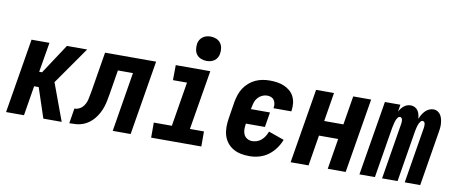

<svg xmlns="http://www.w3.org/2000/svg" viewBox="-67 -1033 3133 1319"><g transform="rotate(10 1500.0 -373.5)"><path d="M17 0 103 -520H228L193 -312H213L350 -520H491L309 -260L405 0H277L208 -208H176L142 0Z M458 0 475 -105Q490 -105 504.5 -111Q519 -117 530 -128.5Q541 -140 548 -154Q555 -168 558.5 -182.5Q562 -197 564.5 -212Q567 -227 570 -241L616 -520H972L886 0H761L829 -415H724L696 -244Q692 -221 687.5 -198Q683 -175 675.5 -152.5Q668 -130 656.5 -108.5Q645 -87 629.5 -68Q614 -49 593.5 -34Q573 -19 550 -11Q527 -3 504 -1.5Q481 0 458 0Z M1029 0V-105H1155L1206 -415H1108L1109 -520H1350L1281 -105H1379V0ZM1312 -585Q1292 -585 1273 -592.5Q1254 -600 1242.5 -615Q1231 -630 1228 -650Q1225 -670 1228 -691Q1230 -705 1238 -718Q1246 -731 1258 -739.5Q1270 -748 1284 -751.5Q1298 -755 1312 -755Q1332 -755 1350.5 -747.5Q1369 -740 1380.5 -725Q1392 -710 1395.5 -690Q1399 -670 1395 -649Q1393 -635 1385.5 -622Q1378 -609 1366 -600.5Q1354 -592 1340 -588.5Q1326 -585 1312 -585Z M1716 8Q1685 8 1656 2.5Q1627 -3 1602 -17.5Q1577 -32 1559.5 -54.5Q1542 -77 1534 -104.5Q1526 -132 1526 -162.5Q1526 -193 1531 -223L1550 -343Q1555 -368 1563 -392.5Q1571 -417 1585.5 -439Q1600 -461 1620.5 -479Q1641 -497 1665 -508Q1689 -519 1714 -523.5Q1739 -528 1764 -528Q1790 -528 1815 -524.5Q1840 -521 1863 -511.5Q1886 -502 1904.5 -486.5Q1923 -471 1934 -449.5Q1945 -428 1948 -402.5Q1951 -377 1947 -351L1946 -345H1822V-348Q1825 -362 1822.5 -376.5Q1820 -391 1812.5 -402Q1805 -413 1792 -418Q1779 -423 1764 -423Q1747 -423 1729.5 -415Q1712 -407 1699.5 -392.5Q1687 -378 1681.5 -361Q1676 -344 1673 -326L1670 -312H1803L1786 -208H1653V-206Q1650 -187 1650 -168Q1650 -149 1657.5 -132.5Q1665 -116 1681 -106.5Q1697 -97 1716 -97Q1733 -97 1750 -103Q1767 -109 1780.5 -121Q1794 -133 1803.5 -148.5Q1813 -164 1819 -181L1835 -176L1928 -143Q1916 -111 1895 -82Q1874 -53 1845.5 -32Q1817 -11 1783 -1.5Q1749 8 1716 8Z M2002 0 2088 -520H2213L2180 -319H2314L2347 -520H2472L2386 0H2261L2296 -214H2162L2127 0Z M2482 0 2568 -520H2676L2668 -470Q2674 -482 2682 -492.5Q2690 -503 2700.5 -511.5Q2711 -520 2723 -524Q2735 -528 2748 -528Q2763 -528 2776.5 -521Q2790 -514 2798 -502Q2806 -490 2809.5 -475.5Q2813 -461 2815 -446Q2820 -461 2828.5 -475.5Q2837 -490 2848.5 -502Q2860 -514 2875 -521Q2890 -528 2906 -528Q2922 -528 2935.5 -520Q2949 -512 2957 -498.5Q2965 -485 2968.5 -469.5Q2972 -454 2973 -438Q2974 -422 2972 -405Q2970 -388 2967 -372L2906 0H2798L2862 -390Q2863 -397 2863.5 -404.5Q2864 -412 2863 -419Q2862 -426 2857.5 -431.5Q2853 -437 2846 -437Q2838 -437 2832.5 -430Q2827 -423 2823 -415.5Q2819 -408 2817 -400.5Q2815 -393 2812.5 -385Q2810 -377 2809 -369.5Q2808 -362 2806 -354L2748 0H2640L2704 -390Q2705 -397 2705.5 -404.5Q2706 -412 2705 -419Q2704 -426 2699.5 -431.5Q2695 -437 2688 -437Q2680 -437 2674.5 -430Q2669 -423 2665 -415.5Q2661 -408 2659 -400.5Q2657 -393 2655 -385Q2653 -377 2651.5 -369.5Q2650 -362 2648 -354L2590 0Z"/></g></svg>

Font: Iosevka SS18 Extrabold
Style: Italic
Weight: 800
Italic angle: -9°
Monospace: yes
Designer: Belleve Invis
Foundry: Belleve Invis
Version: Version 25.1.1; ttfautohint (v1.8.4)